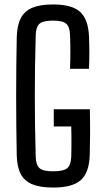

<svg xmlns="http://www.w3.org/2000/svg" viewBox="-20 -827 464 854"><path d="M216.3 7.2Q158.9 7.2 123.7 -7.3Q88.4 -21.8 72.1 -53.3Q55.8 -84.8 54.5 -135.8Q53 -201.2 52.5 -267.1Q51.9 -332.9 51.9 -399.1Q51.9 -465.2 52.5 -530.9Q53 -596.7 54.5 -661.4Q55.9 -713.7 72.2 -745.7Q88.5 -777.8 123.6 -792.5Q158.6 -807.2 215.9 -807.2Q299.8 -807.2 336.2 -774.3Q372.6 -741.3 375.9 -664.8Q377.4 -627.5 377.4 -593.2Q377.4 -558.9 375.9 -521.1H291.5Q293 -562.4 293 -596.6Q293 -630.8 291.5 -672.1Q289.9 -708.2 274.3 -721.7Q258.8 -735.3 215.9 -735.3Q172 -735.3 156.1 -721.7Q140.3 -708.2 138.9 -672.1Q136.7 -598.2 135.8 -531.5Q134.9 -464.8 134.9 -400.3Q134.9 -335.8 135.8 -269.1Q136.7 -202.4 138.9 -128.5Q140.3 -92.3 156.1 -78.7Q172 -65.1 216.3 -65.1Q262.6 -65.1 278.8 -78.7Q295.1 -92.3 296.9 -128.5Q297.5 -152.3 297.7 -174.5Q298 -196.7 297.7 -218.9Q297.5 -241.2 296.9 -264.6H219.2V-340.9H379.7Q381 -279.9 380.7 -230.8Q380.4 -181.8 379.1 -135.8Q376.5 -59.2 339.5 -26Q302.6 7.2 216.3 7.2Z"/></svg>

Font: Big Shoulders Text SC Thin
Style: Regular
Weight: 100
Designer: Patric King
Foundry: XO Type Co
Version: Version 2.002